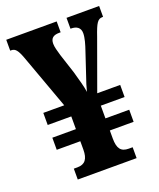

<svg xmlns="http://www.w3.org/2000/svg" viewBox="-134 -797 729 880"><g transform="rotate(-20 230.5 -357.0)"><path d="M92 0H379V-53H360C323 -53 307 -72 307 -122V-161H423V-220H307V-282H423V-341H311L399 -584C420 -646 430 -661 453 -661H456V-714H297V-661H299C327 -661 345 -649 345 -622C345 -599 336 -569 326 -540L291 -435C281 -407 274 -384 269 -363C265 -391 255 -425 243 -468L212 -563C205 -587 199 -607 199 -623C199 -650 213 -661 243 -661H249V-714H3V-661H8C28 -661 38 -648 53 -608L150 -341H48V-282H163V-220H48V-161H163V-120C163 -75 147 -53 110 -53H92Z"/></g></svg>

Font: Noto Serif Hebrew ExtraCondensed ExtraBold
Style: Regular
Weight: 800
Width: 2
Designer: Monotype Design Team
Foundry: Monotype Imaging Inc.
Version: Version 2.004